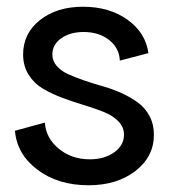

<svg xmlns="http://www.w3.org/2000/svg" viewBox="-20 -532 496 564"><path d="M240.2 12.2Q150.9 12.2 90.3 -33.2Q29.8 -78.6 23.9 -147.9L111.8 -171.9Q114.7 -126.5 152.6 -95.2Q190.4 -64 244.1 -64Q286.6 -64 315.4 -84.5Q344.2 -105 344.2 -136.2Q344.2 -158.7 327.9 -175.5Q311.5 -192.4 285.4 -202.9Q259.3 -213.4 227.8 -222.9Q196.3 -232.4 164.6 -244.1Q132.8 -255.9 106.7 -271.2Q80.6 -286.6 64.2 -312.3Q47.9 -337.9 47.9 -372.1Q47.9 -433.6 97.2 -472.9Q146.5 -512.2 224.1 -512.2Q301.3 -512.2 354.5 -474.1Q407.7 -436 416 -376L332 -354Q330.6 -390.6 300.8 -414.3Q271 -438 226.1 -438Q185.5 -438 159.7 -419.4Q133.8 -400.9 133.8 -372.1Q133.8 -353 146.7 -338.1Q159.7 -323.2 180.4 -314Q201.2 -304.7 228 -295.4Q254.9 -286.1 283 -278.3Q311 -270.5 337.9 -258.1Q364.7 -245.6 385.5 -230.5Q406.2 -215.3 419.2 -191.2Q432.1 -167 432.1 -136.2Q432.1 -71.8 377.9 -29.8Q323.7 12.2 240.2 12.2Z"/></svg>

Font: Apfel Grotezk
Style: Regular
Weight: 400
Designer: Luigi Gorlero
Foundry: © 2023, Luigi Gorlero & Collletttivo
Version: Version 2.000;Glyphs 3.2 (3217)